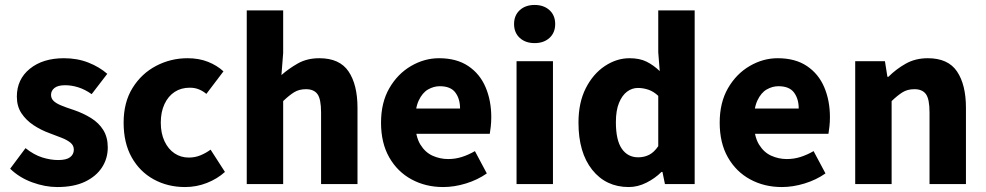

<svg xmlns="http://www.w3.org/2000/svg" viewBox="-20 -743 3979 775"><path d="M211 12Q162 12 110 -7Q58 -26 21 -62L83 -145Q117 -118 150.5 -107.5Q184 -97 215 -97Q248 -97 263 -108.5Q278 -120 278 -139Q278 -156 264.5 -167Q251 -178 229.5 -186.5Q208 -195 181 -205Q145 -218 115 -238Q85 -258 66.5 -286Q48 -314 48 -353Q48 -423 100.5 -465.5Q153 -508 238 -508Q292 -508 336.5 -490.5Q381 -473 413 -445L350 -363Q323 -382 296 -390.5Q269 -399 243 -399Q214 -399 200 -388Q186 -377 186 -360Q186 -346 196 -336Q206 -326 226.5 -317.5Q247 -309 278 -299Q316 -286 347.5 -266.5Q379 -247 397 -218Q415 -189 415 -148Q415 -103 391.5 -67Q368 -31 323 -9.5Q278 12 211 12Z M727 12Q657 12 600.5 -19Q544 -50 511.5 -108Q479 -166 479 -248Q479 -330 515 -388Q551 -446 610 -477Q669 -508 737 -508Q783 -508 819.5 -493.5Q856 -479 882 -455L813 -364Q800 -375 783.5 -382Q767 -389 746 -389Q711 -389 685 -372Q659 -355 644 -323Q629 -291 629 -248Q629 -205 644 -173Q659 -141 684.5 -124Q710 -107 742 -107Q767 -107 789 -116Q811 -125 830 -139L888 -49Q857 -21 815 -4.5Q773 12 727 12Z M976 0V-701H1123V-529L1116 -440Q1144 -465 1181.5 -486.5Q1219 -508 1269 -508Q1351 -508 1387 -454.5Q1423 -401 1423 -308V0H1276V-289Q1276 -343 1261.5 -363Q1247 -383 1215 -383Q1187 -383 1167 -370.5Q1147 -358 1123 -335V0Z M1769 12Q1698 12 1641 -19Q1584 -50 1551 -108Q1518 -166 1518 -248Q1518 -329 1551.5 -387Q1585 -445 1639 -476.5Q1693 -508 1752 -508Q1823 -508 1870 -476.5Q1917 -445 1940 -391Q1963 -337 1963 -270Q1963 -251 1961 -232.5Q1959 -214 1957 -203H1632L1630 -305H1837Q1837 -344 1818 -369.5Q1799 -395 1755 -395Q1731 -395 1708 -382Q1685 -369 1670 -337Q1655 -305 1656 -248Q1657 -192 1676.5 -160Q1696 -128 1726 -114.5Q1756 -101 1789 -101Q1818 -101 1844.5 -109.5Q1871 -118 1897 -133L1945 -43Q1908 -17 1861 -2.5Q1814 12 1769 12Z M2065 0V-496H2212V0ZM2138 -569Q2101 -569 2078 -590Q2055 -611 2055 -646Q2055 -681 2078 -702Q2101 -723 2138 -723Q2175 -723 2198 -702Q2221 -681 2221 -646Q2221 -611 2198 -590Q2175 -569 2138 -569Z M2518 12Q2426 12 2370.5 -57.5Q2315 -127 2315 -248Q2315 -329 2344.5 -387Q2374 -445 2421.5 -476.5Q2469 -508 2521 -508Q2562 -508 2590 -494Q2618 -480 2643 -456L2637 -532V-701H2784V0H2664L2654 -49H2650Q2624 -23 2589 -5.5Q2554 12 2518 12ZM2556 -108Q2580 -108 2600 -118Q2620 -128 2637 -153V-356Q2618 -374 2597 -381Q2576 -388 2555 -388Q2531 -388 2511 -373Q2491 -358 2478.5 -327.5Q2466 -297 2466 -250Q2466 -177 2490 -142.5Q2514 -108 2556 -108Z M3136 12Q3065 12 3008 -19Q2951 -50 2918 -108Q2885 -166 2885 -248Q2885 -329 2918.5 -387Q2952 -445 3006 -476.5Q3060 -508 3119 -508Q3190 -508 3237 -476.5Q3284 -445 3307 -391Q3330 -337 3330 -270Q3330 -251 3328 -232.5Q3326 -214 3324 -203H2999L2997 -305H3204Q3204 -344 3185 -369.5Q3166 -395 3122 -395Q3098 -395 3075 -382Q3052 -369 3037 -337Q3022 -305 3023 -248Q3024 -192 3043.5 -160Q3063 -128 3093 -114.5Q3123 -101 3156 -101Q3185 -101 3211.5 -109.5Q3238 -118 3264 -133L3312 -43Q3275 -17 3228 -2.5Q3181 12 3136 12Z M3432 0V-496H3552L3562 -433H3566Q3597 -464 3636 -486Q3675 -508 3725 -508Q3807 -508 3843 -454.5Q3879 -401 3879 -308V0H3732V-289Q3732 -343 3717.5 -363Q3703 -383 3671 -383Q3643 -383 3623 -370.5Q3603 -358 3579 -335V0Z"/></svg>

Font: Source Sans 3 ExtraLight
Style: Bold
Weight: 700
Version: Version 3.052;hotconv 1.1.0;makeotfexe 2.6.0